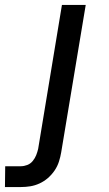

<svg xmlns="http://www.w3.org/2000/svg" viewBox="-118 -540 438 775"><path d="M-98 215 -97 131H-34Q-21 131 -8 126Q5 121 14 110Q23 99 28 86.5Q33 74 36 61L132 -520H228L129 75Q126 93 120 112Q114 131 102.5 148Q91 165 75.5 178.5Q60 192 41.5 200.5Q23 209 4 212Q-15 215 -34 215Z"/></svg>

Font: Iosevka Aile Medium
Style: Italic
Weight: 500
Italic angle: -9°
Designer: Belleve Invis
Foundry: Belleve Invis
Version: Version 31.1.0; ttfautohint (v1.8.4)